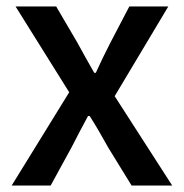

<svg xmlns="http://www.w3.org/2000/svg" viewBox="-20 -571 566 591"><path d="M16 0H136L200 -117C217 -150 234 -183 251 -214H256C276 -183 295 -149 313 -117L385 0H510L333 -275L498 -551H378L320 -440C304 -409 289 -378 275 -347H270C252 -378 235 -409 218 -440L153 -551H28L193 -287Z"/></svg>

Font: GenYoGothic2 TW M
Style: Regular
Weight: 500
Version: Version 2.100;PS 2.1;hotconv 16.6.51;makeotf.lib2.5.65220 DE